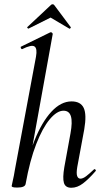

<svg xmlns="http://www.w3.org/2000/svg" viewBox="-20 -878 488 907"><path d="M62 8Q46 8 40.5 6Q35 4 35 1Q35 -2 40.5 -25Q46 -48 50 -74L150 -610Q157 -649 143 -658.5Q129 -668 85 -646Q81 -645 78.5 -651Q76 -657 80 -658L217 -725Q222 -727 226 -723Q230 -719 229 -717L101 -9Q98 8 62 8ZM317 9Q289 9 282 -14Q275 -37 284 -89L313 -248Q323 -302 315 -328.5Q307 -355 280 -355Q249 -355 215 -314.5Q181 -274 151 -197Q121 -120 101 -9L87 -10Q108 -127 143 -214.5Q178 -302 223 -350.5Q268 -399 318 -399Q361 -399 375.5 -368Q390 -337 378 -267L345 -89Q340 -59 344.5 -46.5Q349 -34 360 -34Q372 -34 387.5 -46Q403 -58 423 -77Q426 -81 430.5 -77Q435 -73 431 -69Q399 -32 372 -11.5Q345 9 317 9ZM115 -743Q114 -742 110.5 -745Q107 -748 109 -750L219 -853Q223 -858 228.5 -858Q234 -858 237 -853L314 -750Q316 -748 312.5 -744.5Q309 -741 307 -743L219 -795Z"/></svg>

Font: Cormorant Medium
Style: Italic
Weight: 500
Italic angle: -10°
Designer: Christian Thalmann (Catharsis Fonts)
Foundry: Catharsis Fonts
Version: Version 4.000